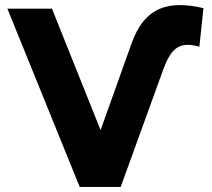

<svg xmlns="http://www.w3.org/2000/svg" viewBox="-20 -734 833 754"><path d="M293 0H454L620 -458C645 -528 671 -558 718 -558C731 -558 746 -555 763 -551L779 -702C745 -710 715 -714 687 -714C590 -714 531 -664 494 -556L375 -223L184 -700H9Z"/></svg>

Font: Talent SemiBold
Style: Bold
Weight: 700
Designer: Mike Powis
Version: Version 1.001;hotconv 1.0.109;makeotfexe 2.5.65596